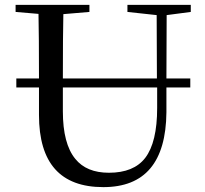

<svg xmlns="http://www.w3.org/2000/svg" viewBox="-20 -751 841 788"><path d="M404 17Q140 17 140 -279V-392H47V-429H140Q140 -606 138 -694L44 -702V-731H347V-702L240 -693Q238 -607 238 -429H624L623 -689L503 -702V-731H763V-702L664 -689L663 -429H761V-392H663V-290Q660 17 404 17ZM427 -42Q529 -42 576 -103Q625 -167 625 -308V-392H238V-294Q238 -161 289 -99Q335 -42 427 -42Z"/></svg>

Font: GenRyuMin TW M
Style: Regular
Weight: 500
Version: Version 1.501;PS 1;hotconv 16.6.51;makeotf.lib2.5.65220